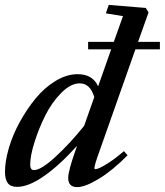

<svg xmlns="http://www.w3.org/2000/svg" viewBox="-27 -745 667 777"><path d="M42.5 11.2Q15.6 11.2 4.4 -4.2Q-6.8 -19.5 -6.8 -49.3Q-6.8 -92.3 8.8 -145.8Q24.4 -199.2 53 -251.2Q81.5 -303.2 117.4 -346.9Q153.3 -390.6 198.2 -417.7Q243.2 -444.8 287.1 -444.8Q348.1 -444.8 370.1 -395.5L422.9 -545.4H329.6V-575.7H433.6L470.7 -679.7L401.4 -690.9L413.1 -725.1L563 -712.9L574.2 -694.8L531.7 -575.7H620.1V-545.4H521L377 -137.2Q355 -77.1 355 -64.5Q355 -60.5 359.4 -60.5Q365.2 -60.5 377.9 -66.2Q390.6 -71.8 417 -89.1Q443.4 -106.4 474.6 -133.3L489.3 -116.7Q428.7 -55.2 373.3 -21.5Q317.9 12.2 285.2 12.2Q249 12.2 249 -24.9Q249 -53.2 278.8 -137.2L284.7 -154.8Q215.3 -77.6 152.1 -33.2Q88.9 11.2 42.5 11.2ZM95.2 -79.1Q95.2 -56.6 110.4 -56.6Q139.2 -56.6 198.5 -111.3Q257.8 -166 313.5 -235.8L354.5 -352.1Q337.9 -407.7 295.9 -407.7Q259.3 -407.7 220.9 -369.1Q182.6 -330.6 156 -277.1Q129.4 -223.6 112.3 -168.7Q95.2 -113.8 95.2 -79.1Z"/></svg>

Font: Elstob SemiBold
Style: Italic
Weight: 600
Italic angle: -20°
Designer: Peter S. Baker
Version: Version 1.015